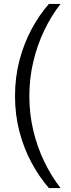

<svg xmlns="http://www.w3.org/2000/svg" viewBox="-20 -851 363 982"><path d="M230.2 110.8Q180.4 53.8 141.2 -19Q102.1 -91.7 79.4 -177.7Q56.8 -263.8 56.8 -359.4Q56.8 -456 79.4 -542.1Q102.1 -628.3 141.2 -701.3Q180.4 -774.4 230.2 -830.8H289.6Q242.4 -770.6 206.4 -695.6Q170.4 -620.5 150.3 -535.6Q130.1 -450.6 130.1 -359.4Q130.1 -268.2 150.3 -183.5Q170.4 -98.9 206.4 -24.4Q242.4 50 289.6 110.8Z"/></svg>

Font: Murecho Thin
Style: Regular
Weight: 100
Designer: Neil Summerour
Foundry: Positype
Version: Version 1.010